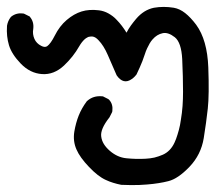

<svg xmlns="http://www.w3.org/2000/svg" viewBox="-32 -253 626 557"><path d="M319.8 283.2Q307.6 280.8 296.4 277.3Q285.2 273.9 274.9 269Q252.9 259.3 226.3 231.4Q199.7 203.6 189.9 180.7Q179.2 156.7 183.6 128.9Q188 103 196.5 81.8Q205.1 60.5 219.7 41L220.2 40L221.2 39.6Q238.8 23.9 264.6 26.4H266.6L268.1 27.3L281.7 34.2L283.2 35.2L284.7 36.6Q296.4 49.3 293.9 69.3L293.5 71.3L293 72.8L286.1 86.4L285.6 87.4L285.2 87.9Q258.3 122.1 261.7 143.6Q263.2 154.8 269.3 164.8Q275.4 174.8 286.6 184.6Q308.6 203.6 334.5 206.1Q362.3 209 390.1 207.5Q397 207 403.3 206.3Q409.7 205.6 416 204.1Q422.4 202.6 428.5 200.4Q434.6 198.2 440.4 195.8Q462.4 186 474.1 161.1Q476.6 155.8 478.8 149.9Q481 144 482.9 137.7Q484.9 131.3 486.8 124.3Q488.8 117.2 490.2 109.9Q491.7 102.5 492.7 94.7Q496.1 74.7 497.6 54.4Q499 34.2 499 13.2Q499 -29.3 496.6 -81.5Q494.1 -129.9 475.1 -145Q455.6 -160.2 439.9 -156.7Q423.3 -153.3 410.6 -138.7Q406.2 -133.8 402.3 -127.2Q398.4 -120.6 394.8 -112.8Q391.1 -105 388.2 -95.7Q384.8 -85.4 381.1 -75.7Q377.4 -65.9 373 -56.4Q368.7 -46.9 364.3 -37.6L363.8 -36.6L363.3 -36.1Q361.3 -33.2 359.1 -31.2Q356.9 -29.3 355 -27.3Q353 -25.4 350.6 -23.9Q326.2 -6.3 306.6 -34.2L306.2 -35.2L305.7 -36.1Q293 -64.5 280.8 -93.3Q269 -120.6 253.9 -136.2Q249.5 -141.1 245.1 -143.8Q240.7 -146.5 236.6 -147Q232.4 -147.5 227.5 -146.5Q225.6 -146.5 224.1 -145.8Q222.7 -145 220.7 -144Q218.8 -143.1 217 -141.8Q215.3 -140.6 213.4 -138.9Q211.4 -137.2 209.5 -135Q207.5 -132.8 205.6 -130.4Q203.6 -127.9 201.7 -125Q199.7 -122.1 197.8 -118.7Q180.7 -88.4 153.8 -63Q124.5 -35.6 89.8 -38.1Q55.2 -40.5 28.3 -68.4Q2 -95.7 -5.9 -121.6Q-13.7 -147.5 -11.7 -177.2V-177.7V-178.2Q-9.3 -192.4 -1 -203.1L0 -204.1L1 -205.1Q15.6 -216.3 35.2 -213.9L37.1 -213.4L38.6 -212.9L52.2 -206.1L54.2 -205.1L55.2 -203.6Q66.9 -189.5 64.5 -169.4Q63 -161.1 64 -154.1Q64.9 -147 67.9 -140.1Q73.7 -127 87.4 -120.1Q98.1 -114.3 105 -119.1Q109.9 -122.6 115.5 -130.4Q121.1 -138.2 127 -149.9Q140.6 -177.2 161.6 -195.1Q182.6 -212.9 204.6 -219.7Q226.6 -226.6 254.9 -223.1Q262.2 -222.2 269 -220Q275.9 -217.8 282.5 -214.1Q289.1 -210.4 295.2 -205.8Q301.3 -201.2 306.6 -195.3Q322.3 -179.2 335 -158.2Q340.8 -169.4 347.9 -179.2Q355 -189 362.8 -198.2Q374 -211.4 387 -219.5Q399.9 -227.5 414.6 -230.5Q442.4 -235.4 472.2 -230.5Q489.3 -227.5 505.1 -215.1Q521 -202.6 537.1 -181.2Q553.2 -159.2 562 -128.2Q570.8 -97.2 572.3 -57.1Q575.2 22 570.8 62Q566.4 102.1 559.1 147.5Q551.3 195.8 517.6 231Q484.4 265.6 456.5 272.5Q443.4 275.9 428 278.3Q412.6 280.8 395 282.2Q383.3 283.2 371.1 283.7Q358.9 284.2 346.2 283.9Q333.5 283.7 320.8 283.2H320.3Z"/></svg>

Font: NaikaiFont
Style: Bold
Weight: 700
Version: Version 1.89